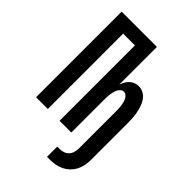

<svg xmlns="http://www.w3.org/2000/svg" viewBox="-271 -846 1166 1166"><g transform="rotate(45 312.5 -263.0)"><path d="M363 209V121H385Q402 121 418 115Q434 109 445 96Q456 83 460 66Q464 49 464 32V-281Q464 -293 463.5 -305Q463 -317 461.5 -328.5Q460 -340 457 -352Q454 -364 449 -374.5Q444 -385 434.5 -393Q425 -401 414 -401Q402 -401 392.5 -393Q383 -385 378 -374.5Q373 -364 370 -352Q367 -340 365.5 -328.5Q364 -317 363.5 -305Q363 -293 363 -281V0H262V-647H161V0H60V-735H363V-411Q368 -426 376 -440.5Q384 -455 395.5 -466Q407 -477 422.5 -483Q438 -489 454 -489Q476 -489 495.5 -478Q515 -467 527.5 -449Q540 -431 547 -410Q554 -389 558 -368Q562 -347 563.5 -325Q565 -303 565 -281V32Q565 56 560.5 80Q556 104 545 125Q534 146 516.5 163Q499 180 477.5 190.5Q456 201 432.5 205Q409 209 385 209Z"/></g></svg>

Font: Iosevka Custom Semibold
Style: Regular
Weight: 600
Designer: Belleve Invis
Foundry: Belleve Invis
Version: Version 27.0.2; ttfautohint (v1.8.4)